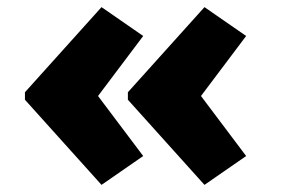

<svg xmlns="http://www.w3.org/2000/svg" viewBox="-20 -528 790 539"><path d="M554 -9 339 -248V-269L554 -508L671 -427L522 -229V-288L671 -90ZM265 -9 50 -248V-269L265 -508L382 -427L233 -229V-288L382 -90Z"/></svg>

Font: Lexend Exa Black
Style: Regular
Weight: 900
Designer: Bonnie Shaver-Troup, Thomas Jockin
Foundry: Lexend
Version: Version 1.007